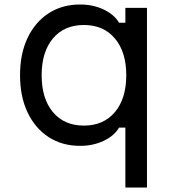

<svg xmlns="http://www.w3.org/2000/svg" viewBox="-20 -633 790 853"><path d="M537 200V-66H509Q487 -29 440 -7Q393 15 336 15Q256 15 196 -24Q136 -63 102.5 -133.5Q69 -204 69 -299Q69 -394 102.5 -464.5Q136 -535 196 -574Q256 -613 336 -613Q393 -613 440 -591Q487 -569 509 -532H537V-598H633V200ZM353 -75Q440 -75 490.5 -135Q541 -195 541 -299Q541 -402 490.5 -462Q440 -522 353 -522Q265 -522 215 -462Q165 -402 165 -299Q165 -195 215 -135Q265 -75 353 -75Z"/></svg>

Font: Martian Mono SemiExpanded Light
Style: Regular
Weight: 300
Width: 6
Monospace: yes
Designer: Roman Shamin
Foundry: Evil Martians
Version: Version 0.930